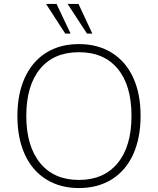

<svg xmlns="http://www.w3.org/2000/svg" viewBox="-20 -943 799 971"><path d="M68 -356Q68 -468 105.5 -550Q143 -632 213 -676Q283 -720 379 -720Q475 -720 545.5 -676Q616 -632 653.5 -550.5Q691 -469 691 -357Q691 -245 653.5 -162.5Q616 -80 545.5 -36Q475 8 379 8Q284 8 213.5 -36Q143 -80 105.5 -162Q68 -244 68 -356ZM645 -357Q645 -511 575.5 -595Q506 -679 379 -679Q252 -679 182.5 -594.5Q113 -510 113 -357Q113 -204 183 -118.5Q253 -33 379 -33Q505 -33 575 -118Q645 -203 645 -357ZM310 -773 213 -923H266L337 -773ZM420 -773 322 -923H377L447 -773Z"/></svg>

Font: MuliDisplayVN ExtraLight
Style: Regular
Weight: 200
Designer: Vernon Adams
Foundry: Vernon Adams
Version: Version 2.100